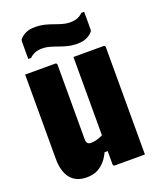

<svg xmlns="http://www.w3.org/2000/svg" viewBox="-172 -1048 943 1158"><g transform="rotate(-20 300.0 -469.5)"><path d="M557 0Q529 0 493.5 0Q458 0 423.5 0Q389 0 364 0Q362 0 360 -0.5Q358 -1 357 -2Q356 -3 355 -4.5Q354 -6 353.5 -7.5Q353 -9 353 -11Q353 -97 353 -183Q353 -269 353 -355.5Q353 -442 353 -528Q353 -614 353 -700Q380 -700 414.5 -700Q449 -700 484.5 -700Q520 -700 546 -700Q550 -700 552 -698.5Q554 -697 555.5 -695Q557 -693 557 -689Q557 -616 557 -542.5Q557 -469 557 -395.5Q557 -322 557 -248.5Q557 -175 557 -102Q557 -74 557 -48Q557 -22 557 0ZM182 10Q148 10 122 -1Q96 -12 78.5 -33.5Q61 -55 52 -86.5Q43 -118 43 -158Q43 -232 43 -306Q43 -380 43 -453.5Q43 -527 43 -600Q43 -626 43 -650.5Q43 -675 43 -700Q91 -700 139.5 -700Q188 -700 236 -700Q240 -700 242 -698.5Q244 -697 245.5 -695Q247 -693 247 -689Q247 -611 247 -530.5Q247 -450 247 -370Q247 -290 247 -211Q247 -193 254 -185Q261 -177 276 -177Q291 -177 309 -181Q327 -185 348.5 -195.5Q370 -206 396 -224V-96H333Q316 -60 293.5 -36.5Q271 -13 244 -1.5Q217 10 182 10ZM410 -903Q433 -903 453 -910.5Q473 -918 489 -934H507Q507 -908 507 -879Q507 -850 507 -827Q507 -818 506 -813.5Q505 -809 500 -804Q484 -787 461 -777Q438 -767 404 -767Q370 -767 342.5 -774Q315 -781 290.5 -790Q266 -799 241.5 -806Q217 -813 190 -813Q167 -813 147 -805.5Q127 -798 111 -782H93Q93 -808 93 -836Q93 -864 93 -889Q93 -897 94 -901.5Q95 -906 100 -912Q116 -929 139 -939Q162 -949 196 -949Q230 -949 257.5 -942Q285 -935 309.5 -926Q334 -917 358.5 -910Q383 -903 410 -903Z"/></g></svg>

Font: Recursive Monospace Black
Style: Regular
Weight: 900
Version: Version 1.047